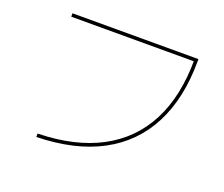

<svg xmlns="http://www.w3.org/2000/svg" viewBox="-117 -875 1234 1060"><g transform="rotate(20 500.0 -345.0)"><path d="M186 -10Q404 -15 554.5 -95Q705 -175 782.5 -325Q860 -475 860 -690L870 -680H140V-700H880V-690Q880 -470 800 -315Q720 -160 565 -77.5Q410 5 186 10Z"/></g></svg>

Font: M PLUS 1 Thin Thin
Style: Regular
Weight: 250
Version: Version 1.001